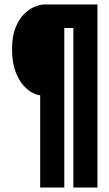

<svg xmlns="http://www.w3.org/2000/svg" viewBox="-20 -720 490 860"><path d="M160 120V-293H163.5Q149.5 -293 128 -303.2Q106.5 -313.5 85 -337.2Q63.5 -361 48.8 -401Q34 -441 34 -500.5Q34 -556.5 49 -594.8Q64 -633 87 -656.2Q110 -679.5 135.2 -689.8Q160.5 -700 180.5 -700H416.5V120H308.5V-594.5H268V120Z"/></svg>

Font: Trispace Condensed SemiBold
Style: Regular
Weight: 600
Width: 3
Designer: Tyler Finck
Foundry: Etcetera Type Company
Version: Version 1.210; ttfautohint (v1.8.3)